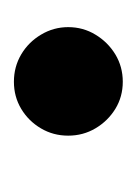

<svg xmlns="http://www.w3.org/2000/svg" viewBox="20 -206 196 276"><g transform="rotate(90 118.0 -68.0)"><path d="M97.5 10Q76 10 58.2 -0.5Q40.5 -11 29.8 -29Q19 -47 19 -68Q19 -89.5 29.8 -107.2Q40.5 -125 58.2 -135.8Q76 -146.5 97.5 -146.5Q119 -146.5 136.5 -135.8Q154 -125 164.5 -107.2Q175 -89.5 175 -68Q175 -46.5 164.5 -28.8Q154 -11 136.5 -0.5Q119 10 97.5 10Z"/></g></svg>

Font: Bodoni Moda 9pt SemiBold
Style: Italic
Weight: 600
Italic angle: -13°
Designer: Owen Earl
Foundry: indestructible type
Version: Version 2.004